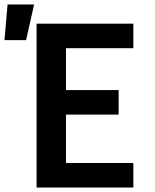

<svg xmlns="http://www.w3.org/2000/svg" viewBox="-77 -841 697 861"><path d="M87 0V-735H521V-625H219V-437H455V-327H219V-110H521V0ZM-57 -661 -43 -821H76L40 -661Z"/></svg>

Font: Iosevka Extrabold Extended
Style: Regular
Weight: 800
Width: 7
Monospace: yes
Designer: Belleve Invis
Foundry: Belleve Invis
Version: Version 32.5.0; ttfautohint (v1.8.4)